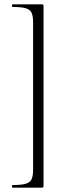

<svg xmlns="http://www.w3.org/2000/svg" viewBox="-20 -745 314 882"><path d="M171 117H38Q35 117 35 111Q35 105 38 105Q79 105 98.5 99Q118 93 125 78.5Q132 64 132 34V-642Q132 -672 125 -686.5Q118 -701 98.5 -707Q79 -713 38 -713Q35 -713 35 -719Q35 -725 38 -725H171Q177 -725 178.5 -723.5Q180 -722 180 -715V106Q180 113 178.5 115Q177 117 171 117Z"/></svg>

Font: Cormorant Garamond Light
Style: Regular
Weight: 300
Designer: Christian Thalmann (Catharsis Fonts)
Version: Version 3.000